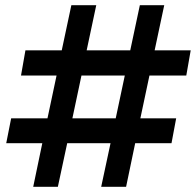

<svg xmlns="http://www.w3.org/2000/svg" viewBox="-20 -720 755 740"><path d="M466 0H370L406 -168H239L203 0H108L143 -168H4L23 -264H163L198 -429H61L78 -526H218L255 -700H351L314 -526H482L519 -700H613L576 -526H715L698 -429H556L521 -264H659L641 -168H501ZM426 -264 461 -429H294L259 -264Z"/></svg>

Font: Argentum Sans Medium
Style: Italic
Weight: 500
Italic angle: -11°
Designer: Julieta Ulanovsky (font), Cristiano Sobral (main changes and remaster)
Foundry: Julieta Ulanovsky (font), Cristiano Sobral (main changes and remaster)
Version: Version 2.007;June 15, 2022;FontCreator 14.0.0.2814 64-bit; 